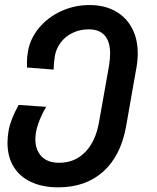

<svg xmlns="http://www.w3.org/2000/svg" viewBox="-20 -580 640 782"><path d="M10.5 1Q10.5 -22.5 15 -48Q23.5 -94.5 56 -152.5L168.5 -145Q154 -122 142.5 -94Q131 -66 126.5 -41Q124 -24.5 124 -13Q124 30.5 149 56.8Q174 83 220.5 83Q285 83 327.2 39.2Q369.5 -4.5 383 -81L424 -312Q428.5 -339 428.5 -361.5Q428.5 -410 406.8 -435.2Q385 -460.5 341.5 -460.5Q305.5 -460.5 276 -446.2Q246.5 -432 227.8 -407.5Q209 -383 203.5 -352.5Q198.5 -323.5 198.5 -296.5L90 -305Q90 -307.5 89.8 -326.2Q89.5 -345 94 -371.5Q103.5 -424.5 139.8 -467.5Q176 -510.5 230 -535Q284 -559.5 344.5 -559.5Q404.5 -559.5 449 -535Q493.5 -510.5 517.2 -466Q541 -421.5 541 -362.5Q541 -334.5 536 -306.5L493.5 -65Q472 54.5 400.5 118.8Q329 183 217.5 183Q153 183 106.2 161Q59.5 139 35 98.2Q10.5 57.5 10.5 1Z"/></svg>

Font: JuliaMono SemiBoldItalic
Style: Regular
Weight: 600
Italic angle: -9°
Monospace: yes
Designer: cormullion
Foundry: corm
Version: Version 0.049; ttfautohint (v1.8.4)